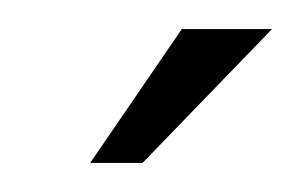

<svg xmlns="http://www.w3.org/2000/svg" viewBox="-20 -658 207 132"><path d="M42 -546 105 -638H167L78 -546Z"/></svg>

Font: Alumni Sans
Style: Italic
Weight: 400
Italic angle: -8°
Version: Version 1.016